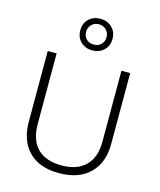

<svg xmlns="http://www.w3.org/2000/svg" viewBox="-142 -1097 1007 1208"><g transform="rotate(15 361.0 -493.0)"><path d="M629 -714V-252Q629 -130 558 -60Q487 10 358 10Q230 10 161 -60Q92 -130 92 -254V-714H150V-254Q150 -150 204 -95.5Q258 -41 362 -41Q463 -41 517.5 -95.5Q572 -150 572 -248V-714ZM361 -790Q317 -790 286.5 -818Q256 -846 256 -894Q256 -940 286 -968Q316 -996 361 -996Q405 -996 435.5 -967.5Q466 -939 466 -894Q466 -846 435.5 -818Q405 -790 361 -790ZM361 -828Q390 -828 408.5 -846.5Q427 -865 427 -894Q427 -922 408 -941Q389 -960 361 -960Q332 -960 313 -941Q294 -922 294 -894Q294 -865 312 -846.5Q330 -828 361 -828Z"/></g></svg>

Font: BC Sans Light
Style: Regular
Weight: 300
Designer: Monotype Design Team
Foundry: Monotype Imaging Inc.
Version: Version 2.000;GOOG;noto-source:20170915:90ef993387c0